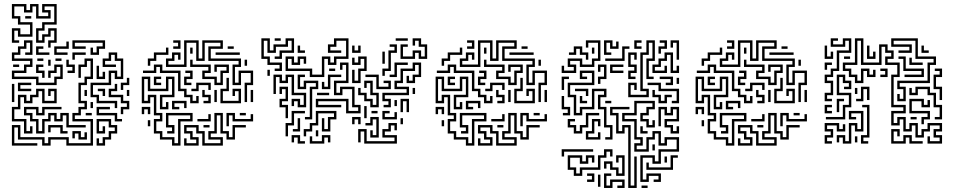

<svg xmlns="http://www.w3.org/2000/svg" viewBox="-20 -706 4744 952"><path d="M219 -470V-506H249V-554H231V-524H201V-494H159V-566H189V-596H249V-674H201V-656H231V-614H159V-674H141V-644H99V-674H51V-626H81V-596H141V-524H69V-554H51V-506H75V-494H39V-566H81V-536H129V-584H69V-614H39V-686H111V-656H129V-686H171V-626H219V-644H189V-686H261V-584H201V-554H171V-506H189V-536H219V-566H261V-494H231V-470ZM105 -614V-626H135V-614ZM159 -284V-314H39V-356H99V-386H129V-404H39V-446H69V-476H99V-506H141V-434H105V-446H129V-494H111V-464H81V-434H51V-416H141V-374H111V-344H51V-326H171V-296H249V-326H279V-374H261V-344H231V-320H219V-356H249V-386H291V-314H261V-284ZM429 -434V-470H441V-446H459V-476H489V-494H351V-476H405V-464H339V-506H501V-464H471V-434ZM249 -434V-476H309V-500H321V-464H261V-446H315V-434ZM159 -434V-476H195V-464H171V-446H225V-434ZM339 -410V-446H405V-434H351V-410ZM549 -170V-194H459V-224H429V-296H519V-356H561V-326H579V-404H549V-434H531V-404H501V-386H555V-374H489V-416H519V-446H561V-416H591V-314H549V-344H531V-284H441V-236H471V-206H561V-170ZM255 -404V-416H285V-404ZM165 -404V-416H195V-404ZM39 16V-86H81V-26H201V4H219V-26H321V4H429V-104H339V-146H369V-176H399V-194H369V-296H399V-326H429V-404H411V-374H381V-320H369V-386H399V-416H441V-314H411V-284H381V-206H411V-164H381V-134H351V-116H441V16H309V-14H231V16H189V-14H69V-74H51V4H165V16ZM315 -344V-356H339V-374H309V-410H321V-386H351V-344ZM219 -380V-410H231V-380ZM189 -320V-344H159V-386H195V-374H171V-356H201V-320ZM45 -374V-386H75V-374ZM459 -314V-380H471V-326H489V-350H501V-314ZM579 -260V-296H609V-320H621V-284H591V-260ZM69 -254V-296H135V-284H81V-266H135V-254ZM579 -140V-176H609V-194H579V-224H519V-266H549V-290H561V-254H531V-236H591V-206H621V-164H591V-140ZM39 -200V-290H51V-200ZM99 -44V-104H39V-176H69V-236H111V-206H129V-236H159V-266H201V-206H249V-254H231V-230H219V-266H261V-194H189V-254H171V-224H141V-194H99V-224H81V-164H51V-116H111V-56H129V-80H141V-44ZM489 -230V-254H465V-266H501V-230ZM399 -230V-260H411V-230ZM609 -230V-260H621V-230ZM429 -170V-200H441V-170ZM159 -44V-104H129V-134H99V-176H171V-146H189V-176H285V-164H201V-134H159V-164H111V-146H141V-116H171V-56H189V-116H219V-146H261V-116H279V-146H321V-86H405V-74H309V-134H291V-104H249V-134H231V-104H201V-44ZM549 -104V-134H459V-176H525V-164H471V-146H561V-116H585V-104ZM405 -134V-146H435V-134ZM459 16V-20H471V4H489V-26H519V-56H549V-74H519V-104H471V-56H489V-80H501V-44H459V-116H531V-86H561V-44H531V-14H501V16ZM279 -44V-74H231V-50H219V-86H291V-56H315V-44ZM369 -14V-44H351V-20H339V-56H381V-26H399V-50H411V-14Z M1193 -200V-296H1223V-344H1175V-284H1133V-386H1163V-404H1013V-476H1073V-494H995V-404H953V-494H905V-374H803V-416H833V-446H875V-410H863V-434H845V-404H815V-386H893V-506H965V-416H983V-506H1085V-464H1025V-416H1175V-374H1145V-296H1163V-356H1235V-284H1205V-200ZM839 -464V-476H863V-494H839V-506H875V-464ZM1109 -464V-476H1139V-464ZM713 -380V-416H743V-446H803V-470H815V-434H755V-404H725V-380ZM923 -440V-470H935V-440ZM1049 -434V-446H1169V-434ZM1043 -284V-314H983V-356H1013V-374H923V-410H935V-386H1025V-344H995V-326H1055V-296H1073V-356H1103V-374H1055V-350H1043V-386H1115V-344H1085V-284ZM1193 -380V-410H1205V-380ZM923 -194V-224H893V-254H863V-344H773V-374H755V-344H689V-356H743V-386H785V-356H875V-266H905V-236H935V-206H953V-230H965V-194ZM893 -284V-326H923V-344H899V-356H935V-314H905V-296H929V-284ZM833 16V-14H773V-44H743V-116H773V-134H743V-224H725V-194H683V-326H725V-266H803V-326H845V-224H785V-176H803V-200H815V-164H773V-236H833V-314H815V-254H713V-314H695V-206H713V-236H755V-146H785V-104H755V-56H785V-26H845V4H863V-116H923V-134H815V-86H845V-44H809V-56H833V-74H803V-146H935V-104H875V16ZM743 -284V-326H779V-314H755V-296H779V-284ZM1073 -194V-266H1103V-320H1115V-254H1085V-206H1163V-254H1145V-230H1133V-266H1175V-194ZM929 -254V-266H953V-296H1025V-260H1013V-284H965V-254ZM1223 -200V-260H1235V-200ZM989 -194V-206H1013V-224H983V-260H995V-236H1025V-194ZM1043 -200V-260H1055V-200ZM833 -164V-206H905V-170H893V-194H845V-176H869V-164ZM683 -140V-176H725V-140H713V-164H695V-140ZM893 16V-20H905V4H953V-14H923V-44H893V-86H965V-56H995V4H1073V-14H1013V-56H1043V-146H1085V-56H1115V-26H1133V-86H1199V-74H1145V-14H1103V-44H1073V-134H1055V-44H1025V-26H1085V16H983V-44H953V-74H905V-56H935V-26H965V16ZM1103 -80V-146H1145V-116H1223V-140H1235V-104H1133V-134H1115V-80ZM1169 -134V-146H1199V-134ZM959 -104V-116H1013V-140H1025V-104ZM713 -80V-110H725V-80ZM989 -74V-86H1019V-74Z M1342 -354V-366H1366V-384H1306V-414H1276V-516H1318V-456H1336V-486H1396V-516H1438V-444H1378V-414H1342V-426H1366V-456H1426V-504H1408V-474H1348V-444H1306V-504H1288V-426H1318V-396H1378V-354ZM1342 -504V-516H1372V-504ZM1516 -324V-354H1396V-426H1438V-396H1456V-426H1498V-390H1486V-414H1468V-384H1426V-414H1408V-366H1528V-336H1576V-426H1618V-396H1636V-426H1696V-504H1648V-474H1618V-456H1672V-444H1606V-486H1636V-516H1708V-414H1648V-384H1606V-414H1588V-324ZM1942 -504V-516H2002V-504ZM1966 -414V-486H2002V-474H1978V-426H2026V-456H2068V-426H2086V-474H2056V-504H2038V-480H2026V-516H2068V-486H2098V-414H2056V-444H2038V-414ZM1876 -330V-366H1906V-456H1936V-474H1912V-486H1948V-444H1918V-354H1888V-330ZM1726 -444V-480H1738V-456H1756V-480H1768V-444ZM1456 -444V-480H1468V-456H1492V-444ZM1876 -390V-450H1888V-390ZM1726 -294V-360H1738V-306H1756V-366H1786V-414H1768V-384H1726V-420H1738V-396H1756V-426H1798V-354H1768V-294ZM1696 -144V-204H1558V-186H1672V-174H1546V-216H1708V-156H1756V-174H1726V-264H1678V-234H1636V-306H1696V-384H1678V-360H1666V-396H1708V-294H1648V-246H1666V-276H1738V-186H1768V-144ZM1882 -174V-186H1906V-204H1876V-246H1996V-264H1936V-306H1966V-366H2026V-396H2068V-324H2038V-294H1996V-330H2008V-306H2026V-336H2056V-384H2038V-354H1978V-294H1948V-276H2008V-234H1888V-216H1918V-174ZM1912 -324V-336H1936V-396H2002V-384H1948V-324ZM1612 -354V-366H1642V-354ZM1306 -330V-360H1318V-330ZM1846 -264V-324H1792V-336H1858V-276H1906V-294H1882V-306H1918V-264ZM1456 -174V-204H1438V-180H1426V-216H1468V-186H1486V-234H1426V-324H1408V-294H1366V-324H1348V-240H1336V-336H1378V-306H1396V-336H1438V-246H1498V-174ZM1576 -264V-300H1588V-276H1606V-336H1672V-324H1618V-264ZM1492 -114V-126H1516V-276H1546V-294H1498V-264H1456V-336H1492V-324H1468V-276H1486V-306H1558V-264H1528V-114ZM1816 -174V-204H1786V-234H1756V-270H1768V-246H1798V-216H1828V-186H1846V-234H1816V-294H1798V-270H1786V-306H1828V-246H1858V-174ZM1396 -120V-174H1366V-216H1396V-264H1378V-240H1366V-276H1408V-204H1378V-186H1408V-120ZM2026 -240V-270H2038V-240ZM1552 -234V-246H1612V-234ZM1966 -150V-216H2008V-150H1996V-204H1978V-150ZM1936 -180V-210H1948V-180ZM1786 -120V-180H1798V-120ZM1396 -30V-96H1426V-156H1492V-144H1438V-84H1408V-30ZM1876 -114V-156H1912V-144H1888V-126H1936V-150H1948V-114ZM1486 -30V-66H1516V-96H1546V-156H1648V-114H1618V-54H1576V-120H1588V-66H1606V-126H1636V-144H1558V-84H1528V-54H1498V-30ZM1822 -144V-156H1852V-144ZM1726 -90V-126H1768V-90H1756V-114H1738V-90ZM1816 -24V-60H1828V-36H1846V-114H1828V-84H1792V-96H1816V-126H1858V-24ZM1432 -54V-66H1456V-120H1468V-54ZM1966 -90V-120H1978V-90ZM1786 6V-54H1768V0H1756V-66H1798V-6H1936V-24H1876V-66H1906V-96H1948V-60H1936V-84H1918V-54H1888V-36H1948V6ZM1546 -30V-60H1558V-30ZM1456 6V-24H1438V0H1426V-36H1468V-6H1492V6ZM1516 6V-30H1528V-6H1576V-36H1618V0H1606V-24H1588V6Z M2650 -200V-296H2680V-344H2632V-284H2590V-386H2620V-404H2470V-476H2530V-494H2452V-404H2410V-494H2362V-374H2260V-416H2290V-446H2332V-410H2320V-434H2302V-404H2272V-386H2350V-506H2422V-416H2440V-506H2542V-464H2482V-416H2632V-374H2602V-296H2620V-356H2692V-284H2662V-200ZM2296 -464V-476H2320V-494H2296V-506H2332V-464ZM2566 -464V-476H2596V-464ZM2170 -380V-416H2200V-446H2260V-470H2272V-434H2212V-404H2182V-380ZM2380 -440V-470H2392V-440ZM2506 -434V-446H2626V-434ZM2500 -284V-314H2440V-356H2470V-374H2380V-410H2392V-386H2482V-344H2452V-326H2512V-296H2530V-356H2560V-374H2512V-350H2500V-386H2572V-344H2542V-284ZM2650 -380V-410H2662V-380ZM2380 -194V-224H2350V-254H2320V-344H2230V-374H2212V-344H2146V-356H2200V-386H2242V-356H2332V-266H2362V-236H2392V-206H2410V-230H2422V-194ZM2350 -284V-326H2380V-344H2356V-356H2392V-314H2362V-296H2386V-284ZM2290 16V-14H2230V-44H2200V-116H2230V-134H2200V-224H2182V-194H2140V-326H2182V-266H2260V-326H2302V-224H2242V-176H2260V-200H2272V-164H2230V-236H2290V-314H2272V-254H2170V-314H2152V-206H2170V-236H2212V-146H2242V-104H2212V-56H2242V-26H2302V4H2320V-116H2380V-134H2272V-86H2302V-44H2266V-56H2290V-74H2260V-146H2392V-104H2332V16ZM2200 -284V-326H2236V-314H2212V-296H2236V-284ZM2530 -194V-266H2560V-320H2572V-254H2542V-206H2620V-254H2602V-230H2590V-266H2632V-194ZM2386 -254V-266H2410V-296H2482V-260H2470V-284H2422V-254ZM2680 -200V-260H2692V-200ZM2446 -194V-206H2470V-224H2440V-260H2452V-236H2482V-194ZM2500 -200V-260H2512V-200ZM2290 -164V-206H2362V-170H2350V-194H2302V-176H2326V-164ZM2140 -140V-176H2182V-140H2170V-164H2152V-140ZM2350 16V-20H2362V4H2410V-14H2380V-44H2350V-86H2422V-56H2452V4H2530V-14H2470V-56H2500V-146H2542V-56H2572V-26H2590V-86H2656V-74H2602V-14H2560V-44H2530V-134H2512V-44H2482V-26H2542V16H2440V-44H2410V-74H2362V-56H2392V-26H2422V16ZM2560 -80V-146H2602V-116H2680V-140H2692V-104H2590V-134H2572V-80ZM2626 -134V-146H2656V-134ZM2416 -104V-116H2470V-140H2482V-104ZM2170 -80V-110H2182V-80ZM2446 -74V-86H2476V-74Z M2765 -344V-380H2777V-356H2825V-374H2795V-416H2867V-386H2915V-416H2945V-494H2897V-470H2885V-506H2957V-404H2927V-374H2855V-404H2807V-386H2837V-344ZM2975 -434V-506H3017V-476H3035V-500H3047V-464H3005V-494H2987V-446H3011V-434ZM3095 -224V-296H3137V-260H3125V-284H3107V-236H3185V-254H3155V-446H3185V-506H3227V-404H3197V-326H3221V-314H3185V-416H3215V-494H3197V-434H3167V-266H3197V-224ZM3125 -464V-506H3161V-494H3137V-476H3161V-464ZM3245 -440V-476H3275V-494H3251V-506H3287V-464H3257V-440ZM3335 -410V-494H3317V-470H3305V-506H3347V-410ZM2885 -410V-434H2855V-464H2837V-434H2801V-446H2825V-476H2867V-446H2897V-410ZM2981 -404V-416H3065V-476H3101V-464H3077V-404ZM2915 -440V-470H2927V-440ZM3215 -344V-386H3245V-416H3275V-446H3317V-356H3335V-380H3347V-344H3305V-434H3287V-404H3257V-374H3227V-356H3275V-380H3287V-344ZM3095 -314V-356H3125V-374H3095V-446H3137V-410H3125V-434H3107V-386H3137V-344H3107V-326H3131V-314ZM2945 -290V-326H2975V-374H2957V-350H2945V-386H2987V-314H2957V-290ZM3005 -344V-386H3071V-374H3017V-356H3071V-344ZM2981 -14V-26H3005V-74H2975V-164H2945V-236H2975V-254H2927V-164H2867V-134H2825V-224H2795V-296H2915V-344H2867V-326H2891V-314H2855V-356H2927V-284H2807V-236H2837V-146H2855V-176H2915V-266H2987V-224H2957V-176H2987V-86H3017V-14ZM2765 -260V-326H2801V-314H2777V-260ZM3281 -284V-296H3305V-314H3251V-326H3317V-284ZM3335 -290V-320H3347V-290ZM3311 -194V-206H3335V-254H3245V-284H3191V-296H3257V-266H3347V-194ZM2885 -230V-254H2831V-266H2897V-230ZM3245 -194V-224H3215V-260H3227V-236H3257V-206H3275V-236H3311V-224H3287V-194ZM2771 -134V-146H2795V-164H2765V-230H2777V-176H2807V-134ZM2855 -194V-230H2867V-206H2891V-194ZM2981 -194V-206H3011V-194ZM3155 196V64H3227V94H3245V34H3335V-14H3287V16H3245V-44H3227V-14H3197V46H3125V4H3155V-14H3125V-104H3065V-146H3125V-206H3227V-164H3197V-134H3167V-116H3197V-86H3215V-110H3227V-74H3185V-104H3155V-146H3185V-176H3215V-194H3137V-134H3077V-116H3137V-26H3167V16H3137V34H3185V-26H3215V-56H3257V4H3275V-26H3347V46H3257V106H3215V76H3167V184H3185V154H3257V196H3221V184H3245V166H3197V196ZM3305 -44V-74H3275V-116H3335V-164H3317V-134H3275V-164H3257V-80H3245V-176H3287V-146H3305V-176H3347V-104H3287V-86H3317V-56H3335V-80H3347V-44ZM3095 226V-74H3077V-44H3035V-134H3005V-176H3101V-164H3017V-146H3047V-56H3065V-86H3107V214H3125V70H3137V226ZM2825 -44V-74H2795V-116H2831V-104H2807V-86H2837V-56H2855V-86H2885V-146H2951V-134H2897V-74H2867V-44ZM2885 -14V-56H2915V-116H2957V-80H2945V-104H2927V-44H2897V-26H2945V-50H2957V-14ZM3155 -44V-80H3167V-56H3191V-44ZM3215 40V10H3227V40ZM2765 70V34H2921V46H2777V70ZM2825 166V136H2795V64H2867V94H2885V64H2927V100H2915V76H2897V106H2855V76H2807V124H2837V154H2855V124H2945V64H2975V34H3017V70H3005V46H2987V76H2957V136H2867V166ZM3035 166V136H3005V106H2987V130H2975V94H3017V124H3047V154H3065V76H3047V100H3035V64H3077V166ZM3185 136V100H3197V124H3305V64H3341V76H3317V136ZM3275 100V70H3287V100ZM2891 196V184H2915V166H2891V154H2927V196ZM2975 226V154H3011V166H2987V214H3005V184H3077V226H3041V214H3065V196H3017V226ZM2945 220V160H2957V220ZM3161 226V214H3191V226Z M3939 -200V-296H3969V-344H3921V-284H3879V-386H3909V-404H3759V-476H3819V-494H3741V-404H3699V-494H3651V-374H3549V-416H3579V-446H3621V-410H3609V-434H3591V-404H3561V-386H3639V-506H3711V-416H3729V-506H3831V-464H3771V-416H3921V-374H3891V-296H3909V-356H3981V-284H3951V-200ZM3585 -464V-476H3609V-494H3585V-506H3621V-464ZM3855 -464V-476H3885V-464ZM3459 -380V-416H3489V-446H3549V-470H3561V-434H3501V-404H3471V-380ZM3669 -440V-470H3681V-440ZM3795 -434V-446H3915V-434ZM3789 -284V-314H3729V-356H3759V-374H3669V-410H3681V-386H3771V-344H3741V-326H3801V-296H3819V-356H3849V-374H3801V-350H3789V-386H3861V-344H3831V-284ZM3939 -380V-410H3951V-380ZM3669 -194V-224H3639V-254H3609V-344H3519V-374H3501V-344H3435V-356H3489V-386H3531V-356H3621V-266H3651V-236H3681V-206H3699V-230H3711V-194ZM3639 -284V-326H3669V-344H3645V-356H3681V-314H3651V-296H3675V-284ZM3579 16V-14H3519V-44H3489V-116H3519V-134H3489V-224H3471V-194H3429V-326H3471V-266H3549V-326H3591V-224H3531V-176H3549V-200H3561V-164H3519V-236H3579V-314H3561V-254H3459V-314H3441V-206H3459V-236H3501V-146H3531V-104H3501V-56H3531V-26H3591V4H3609V-116H3669V-134H3561V-86H3591V-44H3555V-56H3579V-74H3549V-146H3681V-104H3621V16ZM3489 -284V-326H3525V-314H3501V-296H3525V-284ZM3819 -194V-266H3849V-320H3861V-254H3831V-206H3909V-254H3891V-230H3879V-266H3921V-194ZM3675 -254V-266H3699V-296H3771V-260H3759V-284H3711V-254ZM3969 -200V-260H3981V-200ZM3735 -194V-206H3759V-224H3729V-260H3741V-236H3771V-194ZM3789 -200V-260H3801V-200ZM3579 -164V-206H3651V-170H3639V-194H3591V-176H3615V-164ZM3429 -140V-176H3471V-140H3459V-164H3441V-140ZM3639 16V-20H3651V4H3699V-14H3669V-44H3639V-86H3711V-56H3741V4H3819V-14H3759V-56H3789V-146H3831V-56H3861V-26H3879V-86H3945V-74H3891V-14H3849V-44H3819V-134H3801V-44H3771V-26H3831V16H3729V-44H3699V-74H3651V-56H3681V-26H3711V16ZM3849 -80V-146H3891V-116H3969V-140H3981V-104H3879V-134H3861V-80ZM3915 -134V-146H3945V-134ZM3705 -104V-116H3759V-140H3771V-104ZM3459 -80V-110H3471V-80ZM3735 -74V-86H3765V-74Z M4069 -204V-246H4099V-294H4069V-336H4099V-366H4129V-456H4189V-504H4171V-474H4099V-516H4135V-504H4111V-486H4159V-516H4201V-444H4141V-354H4111V-324H4081V-306H4111V-234H4081V-216H4105V-204ZM4579 6V-30H4591V-6H4639V-24H4609V-66H4639V-84H4591V-54H4561V-24H4519V-84H4501V-54H4459V-114H4441V-84H4399V-156H4459V-174H4399V-336H4429V-384H4369V-426H4399V-444H4369V-474H4351V-384H4249V-504H4231V-384H4171V-366H4201V-336H4231V-306H4249V-366H4291V-336H4309V-360H4321V-324H4279V-354H4261V-294H4219V-324H4189V-354H4159V-396H4219V-516H4261V-396H4339V-486H4381V-456H4411V-414H4381V-396H4441V-324H4411V-186H4471V-144H4411V-96H4429V-126H4471V-66H4489V-96H4531V-36H4549V-66H4579V-96H4651V-54H4621V-36H4651V6ZM4429 -204V-240H4441V-216H4459V-264H4429V-306H4579V-396H4609V-414H4519V-504H4411V-486H4501V-444H4435V-456H4489V-474H4399V-516H4531V-426H4621V-384H4591V-294H4441V-276H4471V-204ZM4549 -444V-480H4561V-456H4585V-444ZM4279 -414V-480H4291V-426H4309V-450H4321V-414ZM4069 -414V-480H4081V-426H4099V-450H4111V-414ZM4465 -324V-336H4549V-354H4459V-414H4435V-426H4471V-366H4561V-324ZM4165 -414V-426H4195V-414ZM4489 -384V-420H4501V-396H4555V-384ZM4069 -360V-396H4105V-384H4081V-360ZM4639 -210V-264H4609V-336H4639V-354H4615V-366H4651V-324H4621V-276H4651V-210ZM4345 -324V-336H4369V-354H4345V-366H4381V-324ZM4075 -114V-126H4159V-186H4189V-234H4129V-336H4171V-306H4201V-264H4165V-276H4189V-294H4159V-324H4141V-246H4201V-174H4171V-114ZM4615 -114V-126H4639V-174H4609V-234H4579V-264H4531V-234H4489V-270H4501V-246H4519V-276H4591V-246H4621V-186H4651V-114ZM4225 -204V-216H4249V-276H4291V-210H4279V-264H4261V-204ZM4219 -240V-270H4231V-240ZM4129 -150V-216H4165V-204H4141V-150ZM4549 -90V-126H4579V-144H4489V-216H4561V-186H4579V-210H4591V-174H4549V-204H4501V-156H4591V-114H4561V-90ZM4069 -144V-186H4105V-174H4081V-156H4105V-144ZM4249 6V-36H4279V-174H4255V-186H4291V-24H4261V-6H4285V6ZM4159 6V-24H4141V0H4129V-36H4171V-6H4189V-96H4231V-66H4249V-144H4201V-126H4225V-114H4189V-156H4261V-54H4219V-84H4201V6ZM4495 -114V-126H4525V-114ZM4069 6V-36H4099V-54H4069V-96H4141V-66H4159V-90H4171V-54H4129V-84H4081V-66H4111V-24H4081V-6H4105V6ZM4399 6V-66H4441V-30H4429V-54H4411V-6H4459V-36H4501V-6H4555V6H4489V-24H4471V6ZM4219 0V-30H4231V0Z"/></svg>

Font: Rubik Maze
Style: Regular
Weight: 400
Designer: Hubert and Fischer, NaN
Foundry: Hubert and Fischer, NaN
Version: Version 2.200